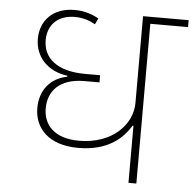

<svg xmlns="http://www.w3.org/2000/svg" viewBox="-51 -750 809 801"><g transform="rotate(5 353.5 -349.5)"><path d="M516 0H549V-669H707V-698H516V-335C516 -244 434 -157 295 -157C191 -157 145 -211 145 -280C145 -350 190 -407 296 -407H359V-437H296C175 -437 120 -491 120 -563C120 -629 164 -670 233 -670C268 -670 294 -661 319 -647L331 -672C307 -686 273 -699 230 -699C138 -699 87 -641 87 -566C87 -489 142 -433 223 -423V-419C153 -405 110 -353 110 -278C110 -194 170 -127 294 -127C416 -127 479 -183 512 -239H516Z"/></g></svg>

Font: IBM Plex Devanagari ExtraLight
Style: Regular
Weight: 200
Designer: Mike Abbink, Paul van der Laan, Pieter van Rosmalen, Erin McLaughlin
Foundry: Bold Monday
Version: Version 1.0